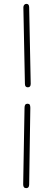

<svg xmlns="http://www.w3.org/2000/svg" viewBox="-20 -882 279 994"><path d="M109 -448 101 -844Q101 -852 105.5 -857Q110 -862 117 -862Q131 -862 131 -844L139 -448Q139 -430 124 -430Q109 -430 109 -448ZM100 73 107 -324Q107 -345 122 -345Q131 -345 134 -340Q137 -335 137 -324L131 73Q131 92 116 92Q100 92 100 73Z"/></svg>

Font: Mali ExtraLight
Style: Regular
Weight: 275
Version: Version 1.000; ttfautohint (v1.6)